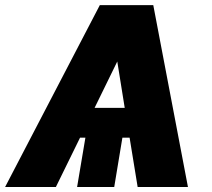

<svg xmlns="http://www.w3.org/2000/svg" viewBox="-35 -748 850 768"><path d="M515.6 0 483.4 -197.3H454.6L421.9 0H273.4L306.6 -197.3H285.2L188.5 0H-14.6L364.3 -727.5H578.1L716.8 0ZM343.3 -316.4H463.9L434.1 -502Z"/></svg>

Font: Inter Tight Black
Style: Italic
Weight: 900
Italic angle: -9.39999°
Designer: Rasmus Andersson
Foundry: rsms
Version: Version 3.004; ttfautohint (v1.8.4.7-5d5b)